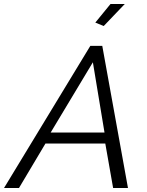

<svg xmlns="http://www.w3.org/2000/svg" viewBox="-65 -939 736 959"><path d="M453.1 -809.1 411.1 -826.2 486.8 -918.9H558.1ZM386.2 -710H445.8L574.2 0H500L460.9 -222.2H162.1L29.8 0H-44.9ZM457 -276.9 398.9 -627.9 188 -276.9Z"/></svg>

Font: Rawline
Style: Italic
Weight: 400
Italic angle: -12°
Designer: Matt McInerney, Pablo Impallari, Rodrigo Fuenzalida
Foundry: Matt McInerney, Pablo Impallari, Rodrigo Fuenzalida
Version: Version 4.020;PS 004.020;hotconv 1.0.88;makeotf.lib2.5.64775